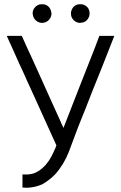

<svg xmlns="http://www.w3.org/2000/svg" viewBox="-20 -677 571 905"><path d="M178.7 -569.3Q177.7 -569.3 176.8 -569.3Q174.8 -569.3 173.8 -569.3Q168.9 -570.3 165 -571.3Q160.2 -573.2 156.2 -575.2Q151.4 -578.1 147.5 -582Q143.6 -585.9 140.6 -590.8Q134.8 -600.6 133.8 -613.3Q133.8 -625 139.6 -635.7Q142.6 -640.6 146.5 -644.5Q150.4 -648.4 155.3 -651.4Q160.2 -654.3 167 -656.2Q172.9 -657.2 178.7 -657.2Q184.6 -657.2 189.5 -656.2Q195.3 -654.3 200.2 -652.3Q205.1 -648.4 209 -645.5Q212.9 -641.6 215.8 -636.7Q221.7 -626 222.7 -614.3Q222.7 -601.6 216.8 -591.8Q213.9 -586.9 210 -583Q207 -579.1 202.1 -576.2Q197.3 -573.2 192.4 -571.3Q187.5 -570.3 181.6 -569.3Q181.6 -569.3 179.7 -569.3Q178.7 -569.3 178.7 -569.3ZM358.4 -657.2Q364.3 -657.2 370.1 -656.2Q375 -654.3 379.9 -652.3Q384.8 -648.4 389.6 -645.5Q393.6 -641.6 396.5 -636.7Q402.3 -626 402.3 -614.3Q402.3 -601.6 396.5 -591.8Q393.6 -586.9 390.6 -583Q386.7 -579.1 382.8 -576.2Q373 -570.3 365.2 -570.3Q357.4 -569.3 358.4 -569.3Q357.4 -569.3 356.4 -569.3Q355.5 -569.3 353.5 -569.3Q349.6 -570.3 344.7 -571.3Q340.8 -573.2 335.9 -575.2Q331.1 -578.1 327.1 -582Q323.2 -585.9 320.3 -590.8Q314.5 -600.6 314.5 -613.3Q314.5 -625 320.3 -635.7Q323.2 -640.6 326.2 -644.5Q330.1 -648.4 335 -651.4Q340.8 -654.3 346.7 -656.2Q352.5 -657.2 358.4 -657.2Q358.4 -657.2 358.4 -657.2Q358.4 -657.2 358.4 -657.2ZM279.3 -74.2Q297.9 -121.1 315.4 -167Q334 -213.9 351.6 -259.8Q365.2 -294.9 378.9 -329.1Q392.6 -364.3 406.2 -398.4Q417 -425.8 427.7 -453.1Q438.5 -480.5 448.2 -507.8Q450.2 -507.8 451.2 -507.8Q452.1 -507.8 454.1 -507.8Q456.1 -507.8 458 -507.8Q460 -507.8 461.9 -507.8Q465.8 -507.8 469.7 -507.8Q473.6 -507.8 478.5 -507.8Q482.4 -507.8 486.3 -507.8Q491.2 -507.8 495.1 -507.8Q501 -507.8 505.9 -507.8Q511.7 -507.8 516.6 -507.8Q517.6 -506.8 517.6 -506.8Q517.6 -505.9 518.6 -505.9Q517.6 -503.9 516.6 -502Q515.6 -499 514.6 -497.1Q490.2 -435.5 465.8 -373Q441.4 -310.5 416 -249Q399.4 -206.1 382.8 -164.1Q366.2 -121.1 348.6 -79.1Q326.2 -20.5 304.7 38.1Q282.2 96.7 240.2 144.5Q226.6 158.2 212.9 168.9Q198.2 180.7 181.6 190.4Q158.2 201.2 134.8 205.1Q120.1 208 103.5 208Q94.7 208 85.9 207Q85.9 205.1 85.9 203.1Q85.9 202.1 85.9 200.2Q85.9 194.3 85.9 188.5Q85.9 182.6 85.9 177.7Q85.9 173.8 85.9 169.9Q85.9 166 85.9 162.1Q85.9 158.2 85.9 153.3Q85.9 149.4 85.9 144.5Q87.9 144.5 89.8 145.5Q92.8 145.5 94.7 145.5Q110.4 146.5 125 143.6Q138.7 141.6 153.3 133.8Q167 127 177.7 117.2Q188.5 108.4 198.2 96.7Q212.9 79.1 222.7 59.6Q232.4 41 241.2 20.5Q242.2 17.6 243.2 15.6Q244.1 13.7 244.1 11.7Q245.1 10.7 245.1 10.7Q245.1 9.8 246.1 8.8Q219.7 -47.9 194.3 -105.5Q168 -162.1 142.6 -219.7Q124 -258.8 106.4 -298.8Q88.9 -338.9 70.3 -377.9Q56.6 -410.2 42 -441.4Q27.3 -473.6 12.7 -505.9Q13.7 -505.9 14.6 -507.8Q17.6 -507.8 23.4 -507.8Q30.3 -507.8 36.1 -507.8Q42 -507.8 47.9 -507.8Q52.7 -507.8 56.6 -507.8Q60.5 -507.8 65.4 -507.8Q69.3 -507.8 74.2 -507.8Q78.1 -507.8 83 -507.8Q83 -506.8 84 -504.9Q84 -503.9 85 -502.9Q107.4 -452.1 130.9 -402.3Q153.3 -351.6 176.8 -300.8Q192.4 -265.6 208 -231.4Q223.6 -196.3 239.3 -162.1Q245.1 -150.4 250 -138.7Q254.9 -127 260.7 -115.2Q264.6 -105.5 269.5 -94.7Q274.4 -85 279.3 -74.2Z"/></svg>

Font: LeFont
Style: Light
Weight: 300
Designer: Leryon MEDIA
Version: Version 1.0